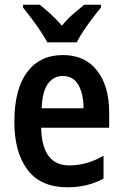

<svg xmlns="http://www.w3.org/2000/svg" viewBox="-20 -879 521 816"><path d="M247 -645Q342 -645 393 -578.5Q444 -512 444 -402V-336H155Q158 -176 275 -176Q348 -176 420 -217V-120Q353 -83 267 -83Q153 -83 97 -157.5Q41 -232 41 -361Q41 -499 95 -572Q149 -645 247 -645ZM247 -556Q208 -556 184 -523.5Q160 -491 157 -419H335Q335 -479 313.5 -517.5Q292 -556 247 -556ZM181 -699Q170 -720 152 -747Q134 -774 114 -800.5Q94 -827 78 -847V-859H149Q169 -843 194.5 -820Q220 -797 243 -770Q267 -799 291 -819.5Q315 -840 338 -859H409V-847Q393 -828 373 -801.5Q353 -775 335 -748Q317 -721 306 -699Z"/></svg>

Font: Noto Sans Kannada UI Condensed SemiBold
Style: Regular
Weight: 600
Width: 3
Designer: Jelle Bosma - Monotype Design Team
Foundry: Monotype Imaging Inc.
Version: Version 2.005; ttfautohint (v1.8.4.7-5d5b)